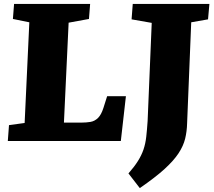

<svg xmlns="http://www.w3.org/2000/svg" viewBox="-20 -721 1097 982"><path d="M26 -81 106 -92 130 -607 46 -624 52 -701H441L435 -624L331 -605L307 -94H399Q421 -94 442.5 -97.5Q464 -101 481 -117.5Q498 -134 509 -169L528 -229H624L598 0H20ZM756 -604 653 -622 659 -701H1051L1044 -622L958 -607L937 -91Q936 -49 927 -12Q918 25 893.5 62.5Q869 100 822 143Q775 186 695 241L637 166Q667 132 685.5 102.5Q704 73 714 43.5Q724 14 728 -21.5Q732 -57 735 -102Z"/></svg>

Font: Literata ExtraBold
Style: Italic
Weight: 800
Italic angle: -2°
Designer: Latin by Veronika Burian and Jose Scaglione. Greek by Irene Vlachou. Cyrillic by Vera Evstafieva
Foundry: TypeTogether
Version: Version 3.002